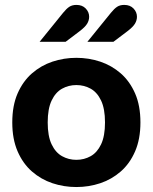

<svg xmlns="http://www.w3.org/2000/svg" viewBox="-20 -742 616 774"><path d="M287.8 12Q237.5 12 191.4 -3.4Q145.4 -18.8 108.8 -50.7Q72.3 -82.6 50.9 -132Q29.5 -181.4 29.5 -248.4Q29.5 -316.2 50.9 -365.2Q72.3 -414.2 108.8 -446.2Q145.4 -478.1 191.4 -493.5Q237.5 -508.9 287.8 -508.9Q338.1 -508.9 384.2 -493.5Q430.2 -478.1 466.8 -446.2Q503.3 -414.2 524.7 -365.2Q546.1 -316.2 546.1 -248.4Q546.1 -181.4 524.7 -132Q503.3 -82.6 466.8 -50.7Q430.2 -18.8 384.2 -3.4Q338.1 12 287.8 12ZM287.8 -97.7Q319.3 -97.7 345.5 -112.4Q371.7 -127 387.5 -160.2Q403.3 -193.4 403.3 -248.4Q403.3 -303.5 387.5 -336.7Q371.7 -369.9 345.5 -384.5Q319.3 -399.1 287.8 -399.1Q256.5 -399.1 230.2 -384.5Q203.9 -369.9 188.1 -336.7Q172.3 -303.5 172.3 -248.4Q172.3 -193.4 188.1 -160.2Q203.9 -127 230.2 -112.4Q256.5 -97.7 287.8 -97.7ZM139.6 -573.4 234.4 -690.4Q248.2 -707.4 259.7 -714.8Q271.3 -722.2 288.3 -722.2Q311.6 -722.2 325.5 -707.8Q339.4 -693.3 339.4 -674.4Q339.4 -660 331.4 -646.6Q323.4 -633.2 300.8 -616L244.4 -573.4ZM332.2 -573.4 427.1 -690.4Q440.9 -707.4 452.4 -714.8Q463.9 -722.2 481 -722.2Q504.3 -722.2 518.2 -707.8Q532.1 -693.3 532.1 -674.4Q532.1 -660 524.1 -646.6Q516.1 -633.2 493.5 -616L437.1 -573.4Z"/></svg>

Font: Atkinson Hyperlegible Next
Style: Regular
Weight: 400
Designer: Elliott Scott, Megan Eiswerth, Linus Boman, Theodore Petrosky, Letters from Sweden
Foundry: Applied Design Works, Letters from Sweden
Version: Version 2.001